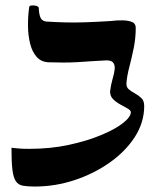

<svg xmlns="http://www.w3.org/2000/svg" viewBox="-20 -671 574 703"><path d="M107 12Q81 12 64 9Q47 6 38 -7.5Q29 -21 25.5 -49.5Q22 -78 22 -130Q36 -129 47 -127.5Q58 -126 87 -126Q165 -126 232 -140.5Q299 -155 350.5 -176.5Q402 -198 430.5 -220.5Q459 -243 459 -260Q459 -267 447.5 -273.5Q436 -280 420.5 -288.5Q405 -297 394 -308Q383 -319 383 -336Q386 -361 392.5 -383Q399 -405 400 -419Q401 -433 394.5 -441.5Q388 -450 370 -450Q343 -449 317 -447Q291 -445 264.5 -443.5Q238 -442 211 -442Q184 -442 155 -443Q130 -445 114 -463Q98 -481 90.5 -510.5Q83 -540 82.5 -575Q82 -610 87 -646Q88 -650 96 -651Q104 -652 113 -649.5Q122 -647 122 -641Q123 -617 129 -605Q135 -593 151 -592Q182 -590 218 -589Q254 -588 295.5 -589.5Q337 -591 385 -594Q408 -597 429 -596.5Q450 -596 463.5 -590.5Q477 -585 477 -569Q477 -531 469.5 -494.5Q462 -458 453.5 -425.5Q445 -393 443 -367Q442 -352 451.5 -344Q461 -336 474 -329Q487 -322 497.5 -312Q508 -302 508 -283Q508 -223 474 -170Q440 -117 382 -76Q324 -35 253 -11.5Q182 12 107 12Z"/></svg>

Font: Noto Rashi Hebrew SemiBold
Style: Regular
Weight: 600
Version: Version 1.006